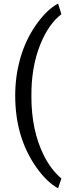

<svg xmlns="http://www.w3.org/2000/svg" viewBox="-20 -822 382 1072"><path d="M64.9 -288.6Q64.9 -398.9 94.5 -500.5Q124 -602.1 182.6 -685.1Q241.2 -768.1 304.2 -802.2L322.8 -742.7Q251.5 -688 205.8 -575.7Q160.2 -463.4 155.8 -324.2L155.3 -282.7Q155.3 -94.2 224.1 44.4Q265.6 127.4 322.8 174.3L304.2 229.5Q239.3 193.4 180.2 108.4Q64.9 -57.6 64.9 -288.6Z"/></svg>

Font: Roboto-ThirdPerson-AD3FC
Style: ThirdPerson-AD3FC
Weight: 400
Designer: Google
Version: Version 2.137; 2017